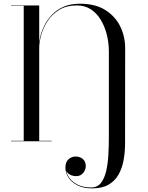

<svg xmlns="http://www.w3.org/2000/svg" viewBox="-20 -780 816 1060"><path d="M489 260Q441 260 408 243.2Q375 226.5 358 200.2Q341 174 341 146Q341 115 358 99.5Q375 84 398 84Q410.5 84 423.2 89.2Q436 94.5 444.8 106.2Q453.5 118 453.5 138Q453.5 157 439.2 174.8Q425 192.5 400 192.5Q385.5 192.5 372.2 187Q359 181.5 350.5 171.2Q342 161 342 146H343.5Q343.5 172 359.5 197Q375.5 222 406.8 238.5Q438 255 483.5 255Q517.5 255 537 230.2Q556.5 205.5 566 165Q575.5 124.5 578.2 76Q581 27.5 581 -20V-496Q581 -542.5 570 -587.5Q559 -632.5 537 -669.5Q515 -706.5 482 -728.2Q449 -750 404.5 -750Q347 -750 307.2 -725.8Q267.5 -701.5 243 -664Q218.5 -626.5 207.5 -586.8Q196.5 -547 196.5 -515.5H194Q194 -540.5 201 -572.2Q208 -604 224 -636.8Q240 -669.5 266 -697.5Q292 -725.5 330.5 -742.5Q369 -759.5 421 -759.5Q506 -759.5 561.2 -724.8Q616.5 -690 643.8 -634Q671 -578 671 -514.5L670.5 11.5Q670.5 60 662.2 104.8Q654 149.5 634 184.5Q614 219.5 578.8 239.8Q543.5 260 489 260ZM41 0V-2.5H265.5V0ZM111 0V-747.5H41V-750H196.5V0Z"/></svg>

Font: Bodoni Moda 72pt
Style: Regular
Weight: 400
Designer: Owen Earl
Foundry: indestructible type
Version: Version 2.005